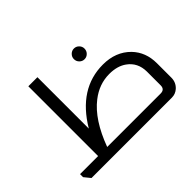

<svg xmlns="http://www.w3.org/2000/svg" viewBox="-138 -986 1255 1255"><g transform="rotate(-45 489.5 -358.0)"><path d="M306 -716V-241Q444 -472 667 -472Q785 -472 858 -398Q923 -331 923 -228V-95Q923 -51 891 -22Q866 0 833 0H90L55 -43V-71H222V-716ZM607 -680Q627 -680 641.5 -665.5Q656 -651 656 -631Q656 -610 641.5 -595.5Q627 -581 607 -581Q587 -581 572.5 -595.5Q558 -610 558 -631Q558 -651 572.5 -665.5Q587 -680 607 -680ZM838 -237Q837 -320 774 -365Q727 -399 653 -399Q559 -399 480 -337Q374 -255 306 -71H800Q838 -71 838 -109Z"/></g></svg>

Font: Almarai
Style: Regular
Weight: 400
Designer: Boutros International 2019
Foundry: Created by Boutros International 2019
Version: Version 1.10